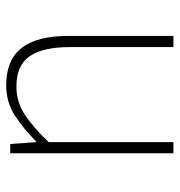

<svg xmlns="http://www.w3.org/2000/svg" viewBox="0 -580 580 620"><g transform="rotate(-90 290.0 -270.0)"><path d="M105 0V-527H135L141 -443H143Q184 -484 227 -512Q270 -540 325 -540Q406 -540 445 -490.5Q484 -441 484 -339V0H448V-334Q448 -421 418.5 -464Q389 -507 321 -507Q272 -507 231.5 -481Q191 -455 141 -403V0Z"/></g></svg>

Font: Noto Sans TC Thin Thin
Style: Regular
Weight: 250
Version: Version 2.004-H2;hotconv 1.0.118;makeotfexe 2.5.65603